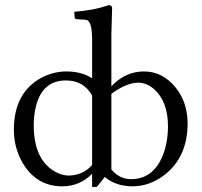

<svg xmlns="http://www.w3.org/2000/svg" viewBox="-20 -718 789 750"><path d="M339.8 -345.2Q306.2 -403.8 237.8 -403.8Q139.2 -403.8 117.2 -288.1Q111.8 -259.8 111.8 -229Q111.8 -96.2 193.4 -48.3Q221.7 -32.2 249 -32.2Q303.7 -33.2 339.8 -73.2ZM415 -56.2Q446.3 -18.6 491.2 -18.1Q578.1 -18.1 615.7 -110.4Q635.7 -160.2 636.2 -224.1Q636.2 -321.8 581.5 -370.1Q553.2 -394.5 521 -395Q481.9 -395 435.1 -365.2Q424.3 -358.4 415 -351.1ZM339.8 -563Q339.8 -633.8 318.4 -640.1Q314 -641.1 310.1 -641.1L277.8 -643.1Q272.9 -644.5 272 -647.9L270 -671.9Q345.7 -677.7 399.9 -696.3Q402.8 -697.3 404.8 -698.2Q417 -696.8 418 -688Q418 -686 415 -583V-380.9Q469.2 -438.5 542 -439Q615.7 -439 667 -375Q712.4 -317.4 712.9 -236.8Q712.9 -103.5 620.6 -33.2Q563.5 9.8 497.1 9.8Q431.6 9.3 389.2 -26.9Q385.7 -22.9 378.9 -13.7Q364.7 4.9 357.9 12.2H339.8V-39.1Q291.5 9.8 223.1 9.8Q122.1 9.8 67.9 -82.5Q34.2 -141.6 34.2 -210.9Q34.2 -355.5 140.6 -413.6Q188 -439 240.2 -439Q299.8 -438.5 339.8 -412.1Z"/></svg>

Font: Linux Biolinum O
Style: Regular
Weight: 400
Designer: Philipp H. Poll
Foundry: Philipp H. Poll
Version: Version 1.0.4